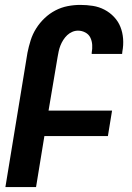

<svg xmlns="http://www.w3.org/2000/svg" viewBox="-20 -763 540 783"><path d="M2 0 92 -548Q97 -573 105 -598.5Q113 -624 127.5 -647Q142 -670 162 -689Q182 -708 206 -720.5Q230 -733 256 -738Q282 -743 307 -743Q334 -743 359 -739Q384 -735 406 -723.5Q428 -712 445 -694Q462 -676 471 -653.5Q480 -631 482 -605Q484 -579 479 -553L478 -543H354V-548Q357 -564 356 -580Q355 -596 348.5 -609.5Q342 -623 328 -630.5Q314 -638 298 -638Q286 -638 274.5 -633Q263 -628 254 -619.5Q245 -611 238 -600Q231 -589 226.5 -577.5Q222 -566 219.5 -554.5Q217 -543 215 -531L178 -312H437L420 -208H161L127 0Z"/></svg>

Font: Iosevka Term Curly XBd Obl
Style: Regular
Weight: 800
Italic angle: -9°
Designer: Belleve Invis
Foundry: Belleve Invis
Version: Version 32.3.0